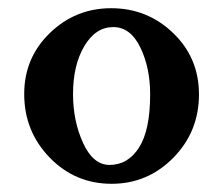

<svg xmlns="http://www.w3.org/2000/svg" viewBox="-20 -433 544 468"><path d="M251 -413Q339 -413 402 -352.5Q465 -292 465 -203Q465 -112 402.5 -48.5Q340 15 252 15Q163 15 101 -49Q39 -113 39 -204Q39 -292 101.5 -352.5Q164 -413 251 -413ZM256 -367Q213 -367 185.5 -320.5Q158 -274 158 -204Q158 -138 182.5 -84.5Q207 -31 247 -31Q292 -31 319 -73.5Q346 -116 346 -203Q346 -268 322 -317.5Q298 -367 256 -367Z"/></svg>

Font: EB Garamond 12
Style: Bold
Weight: 700
Version: Version 0.016